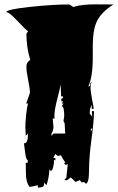

<svg xmlns="http://www.w3.org/2000/svg" viewBox="-20 -766 539 877"><path d="M403.8 -559.1V-506.8Q403.8 -412.6 383.3 -371.1Q392.6 -371.1 392.6 -382.3V-386.2L401.4 -393.6Q393.6 -385.7 393.6 -366.9Q393.6 -348.1 400.6 -312Q407.7 -275.9 408.2 -269H398.9V-288.1Q390.1 -270.5 390.1 -251.5V-246.6L401.4 -232.9L399.4 -258.3H409.2V-254.4Q409.2 -212.9 397.9 -130.1Q386.7 -47.4 386.7 12Q386.7 71.3 371.6 73.2L364.3 65.4L352.5 67.4L344.7 56.6L323.2 65.9L324.7 64.5L303.2 44.4L285.2 57.6L273.4 56.6L283.7 44.4Q283.7 34.2 286.4 13.7Q289.1 -6.8 289.1 -17.6L280.3 -11.7L271.5 -22.5H279.3Q267.1 -38.6 258.3 -56.6L243.7 -53.7L232.4 -62.5L223.6 -44.4H232.4L233.4 -33.7L226.1 -35.2L226.6 -26.9Q226.6 -16.6 222.4 -1.5Q218.3 13.7 213.1 13.7Q208 13.7 206.1 5.9Q203.1 49.8 192.4 79.6L181.2 68.4V75.2Q181.2 83 175.8 86.9Q168.9 90.8 153.3 90.8L152.3 79.6Q138.2 84.5 115.7 87.9Q98.6 67.9 98.4 25.9Q98.1 -16.1 97.7 -22.5L105.5 -21.5L107.4 -33.7Q98.6 -36.1 94.5 -72Q90.3 -107.9 89.4 -111.3Q107.4 -111.3 107.4 -147.5V-156.2L97.7 -145.5L95.7 -183.1Q95.7 -206.1 99.4 -241.7Q103 -277.3 108.4 -293H99.6L116.7 -341.8Q116.7 -361.3 108.6 -400.4Q100.6 -439.5 100.6 -460.9Q100.6 -482.4 118.2 -492.2Q101.1 -547.4 100.6 -611.8L108.4 -623.5Q99.6 -627.4 61.3 -668.7Q22.9 -710 11.2 -710H8.3Q8.3 -722.7 113.3 -734.1Q218.3 -745.6 293.5 -745.6Q300.8 -745.6 314 -733.9Q350.6 -746.1 416 -746.1L498.5 -745.6Q438.5 -708 419.9 -662.6Q403.8 -624 403.8 -559.1ZM228.5 -235.8 229.5 -224.6H220.7L224.1 -187Q224.1 -168.9 214.8 -156.2L215.3 -145.5L224.1 -156.2H277.8L275.4 -202.1L270 -213.4L273.4 -235.8Q273.4 -281.2 261.7 -281.2L270 -293H261.7L269 -302.7H260.7L259.8 -314.9Q268.1 -314.9 268.1 -325.7H259.3L256.8 -380.4Q254.4 -362.3 241.5 -313.2Q228.5 -264.2 228.5 -235.8ZM400.4 -177.2 396 -179.2Q395 -179.2 395 -173.3V-165.5Q395 -166.5 402.3 -178.2Q401.4 -177.2 400.4 -177.2ZM374.5 75.7 369.6 73.2ZM322.3 67.4Q322.3 65.9 323.2 65.9Z"/></svg>

Font: Butcherman Caps
Style: Regular
Weight: 400
Version: Version 001.003